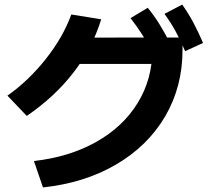

<svg xmlns="http://www.w3.org/2000/svg" viewBox="-20 -802 904 831"><path d="M639.2 -585.9 692.5 -525.3H282.2V-639.2L765 -639.7L770 -634.3V-585.9Q770 -427.3 695.3 -299.2Q620.5 -171.1 483.5 -90.6Q346.5 -10.1 166 9.2L126.8 -105.1Q280.1 -122.4 396.1 -187.6Q512.1 -252.7 575.6 -355.9Q639.2 -459.1 639.2 -585.9ZM288.6 -739.3 418.1 -718.5Q379.2 -593 298 -488Q216.8 -383 95.9 -300.3L12.1 -388Q104.5 -453.2 178.8 -547.4Q253.2 -641.7 288.6 -739.3ZM545 -723.5 619.4 -768.3Q647.9 -733.7 671.7 -694.8Q695.6 -656 719.5 -608.1L643.2 -566.1Q620 -613.4 596.7 -650.3Q573.4 -687.2 545 -723.5ZM691.8 -742 768.7 -782.2Q795.1 -744.7 816.4 -705.1Q837.6 -665.6 858.8 -616L781.3 -580.5Q761 -628.2 739.9 -666.6Q718.8 -705.1 691.8 -742Z"/></svg>

Font: Pretendard GOV Variable
Style: Regular
Weight: 400
Designer: Base glyphs from Inter by Rasmus Andersson; Hangul glyphs from Noto Sans CJK(Source Han Sans) by Jang Soo-young and Kang
Foundry: Kil Hyung-jin
Version: Version 1.307;Glyphs 3.2 (3192)